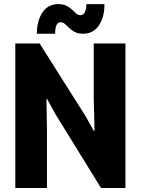

<svg xmlns="http://www.w3.org/2000/svg" viewBox="-20 -936 701 956"><path d="M56.2 0V-719.7H177.2L406.7 -356.4L446.8 -284.7H450.7L446.8 -442.9V-719.7H604.5V0H482.9L254.9 -369.6L214.4 -443.4H211.4L213.9 -276.9V0ZM163.6 -768.1Q163.6 -832 191.2 -873.8Q218.8 -915.5 270 -915.5Q294.9 -915.5 311.3 -907.2Q327.6 -898.9 338.9 -887.9Q350.1 -877 359.6 -868.7Q369.1 -860.4 380.4 -860.4Q395.5 -860.4 402.8 -876Q410.2 -891.6 410.2 -915.5H500Q501 -853 473.1 -810.5Q445.3 -768.1 393.1 -768.1Q368.7 -768.1 352.5 -776.6Q336.4 -785.2 325 -796.6Q313.5 -808.1 303.5 -816.7Q293.5 -825.2 281.7 -825.2Q267.6 -825.2 261 -810.3Q254.4 -795.4 254.4 -768.1Z"/></svg>

Font: Reddit Sans Condensed ExtraBold
Style: Regular
Weight: 800
Designer: Stephen Hutchings
Foundry: Reddit
Version: Version 1.014